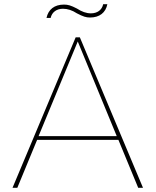

<svg xmlns="http://www.w3.org/2000/svg" viewBox="-20 -901 746 921"><path d="M353 -702 540 -248H165ZM643 0H666L363 -722H343L40 0H63L158 -230H548ZM475 -881C469 -853 447 -837 416 -837C394 -837 372 -845 349 -860C320 -875 306 -879 287 -879C241 -879 212 -856 203 -815H223C229 -843 252 -859 282 -859C304 -859 326 -852 349 -837C380 -821 393 -817 412 -817C457 -817 487 -840 495 -881Z"/></svg>

Font: Perun Thin
Style: Regular
Weight: 100
Foundry: Copyright (c) Stefan Peev, Context Ltd, 2016
Version: Version 1.089